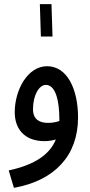

<svg xmlns="http://www.w3.org/2000/svg" viewBox="-20 -675 433 925"><path d="M177 -499H233L228 -655H172ZM47 230C243 195 356 75 356 -109C356 -245 304 -356 207 -356C113 -356 51 -242 51 -134C51 -59 93 5 195 5C213 5 232 2 249 -3C221 66 153 118 22 146ZM139 -149C139 -218 169 -266 201 -266C247 -266 266 -192 266 -100C266 -97 266 -94 266 -92C249 -86 230 -83 212 -83C172 -83 139 -98 139 -149Z"/></svg>

Font: Noto Sans Arabic UI XCn Md
Style: Regular
Weight: 500
Width: 2
Designer: Monotype Design Team, Nadine Chahine and Nizar Qandah
Foundry: Monotype Imaging Inc.
Version: Version 2.010